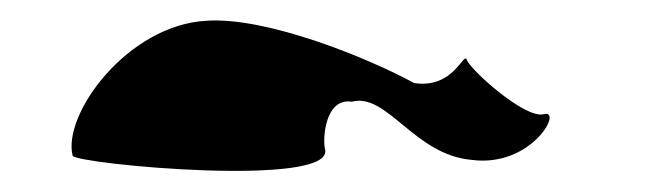

<svg xmlns="http://www.w3.org/2000/svg" viewBox="-20 -486 642 185"><path d="M50 -336C52 -328 306 -304 293 -343C291 -352 293 -392 319 -388C353 -397 379 -337 434 -332C492 -324 523 -381 504 -376C486 -371 433 -419 430 -428C427 -438 418 -400 379 -406C335 -430 237 -470 179 -466C103 -462 40 -376 50 -336Z"/></svg>

Font: Ampere
Style: SCExt
Weight: 400
Version: Version 1